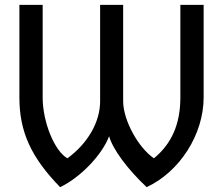

<svg xmlns="http://www.w3.org/2000/svg" viewBox="-20 -759 919 792"><path d="M60 -739V-357C60 -216 108 -110 228 13C312 -27 401 -120 430 -197C446 -142 506 -61 585 13C722 -51 820 -205 820 -357V-739H724V-357C724 -247 688 -166 615 -106C550 -150 488 -264 488 -341V-739H393V-341C393 -256 342 -167 258 -106C205 -136 156 -255 156 -357V-739Z"/></svg>

Font: Involve Medium
Style: Regular
Weight: 500
Designer: Stefan Peev
Foundry: Context Ltd.
Version: Version 1.001